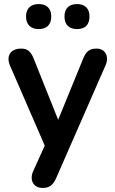

<svg xmlns="http://www.w3.org/2000/svg" viewBox="-20 -736 566 944"><path d="M359 -593C399 -593 420 -615 420 -655C420 -694 398 -716 359 -716C319 -716 297 -694 297 -655C297 -615 319 -593 359 -593ZM170 -593C210 -593 232 -615 232 -655C232 -694 210 -716 170 -716C131 -716 108 -694 108 -655C108 -615 131 -593 170 -593ZM189 188C221 188 239 177 256 140L499 -415C518 -458 498 -497 455 -497C421 -497 404 -485 389 -448L266 -147L146 -447C131 -485 114 -497 84 -497C29 -497 10 -458 29 -414L200 -20L143 106C124 149 144 188 189 188Z"/></svg>

Font: Nunito
Style: Bold
Weight: 700
Designer: Vernon Adams
Foundry: Vernon Adams
Version: Version 3.602